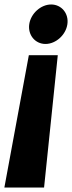

<svg xmlns="http://www.w3.org/2000/svg" viewBox="-27 -576 322 856"><path d="M103.4 -468C96.5 -420 129.8 -380 175.8 -380C221.8 -380 266.5 -420 273.4 -468C280.4 -516 247.1 -556 201.1 -556C155.1 -556 110.4 -516 103.4 -468ZM-7.5 260H169.5L230.6 -330H101.6Z"/></svg>

Font: Blink
Style: Obl
Weight: 400
Designer: Mew Too
Foundry: Cannot Into Space Fonts
Version: Version 001.000